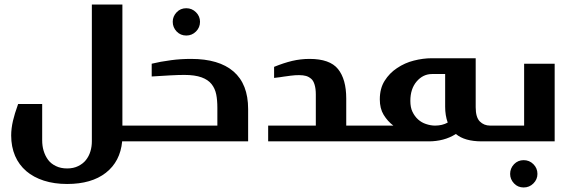

<svg xmlns="http://www.w3.org/2000/svg" viewBox="-20 -617 2499 838"><path d="M164.1 -163.1V-4.9Q164.1 20 170.4 41Q177.2 63.5 189.9 80.6Q202.6 97.7 224.1 107.9Q245.1 118.2 272.9 118.2Q300.8 118.2 321.3 107.9Q342.8 97.2 355 81.5Q368.2 64.9 374.5 43.9Q380.9 23.4 380.9 0V-597.2H514.2V-68.8H569.8Q588.9 -68.8 588.9 -49.8V-11.2Q588.9 0 569.8 0H513.2Q504.9 87.9 441.9 137.2Q379.4 186 272.9 186Q216.8 186 171.4 171.4Q126 156.7 94.7 129.9Q62.5 102.1 45.9 63.5Q28.8 23.4 28.8 -25.9Q28.8 -55.7 36.6 -89.8Q43 -118.2 59.1 -163.1Z M733.9 -522Q733.9 -545.4 751 -563.5Q767.6 -581.1 793 -581.1Q817.9 -581.1 835.4 -563.5Q853 -545.9 853 -522Q853 -497.1 835.4 -479.5Q817.9 -461.9 793 -461.9Q768.1 -461.9 751 -479.5Q733.9 -497.6 733.9 -522ZM642.1 -338.9Q679.2 -348.1 728 -354.5Q768.6 -359.9 814 -359.9Q935.5 -359.9 999 -305.2Q1063 -250 1063 -141.1V0H567.9Q549.8 0 549.8 -18.1V-49.8Q549.8 -68.8 567.9 -68.8H928.7V-146Q928.7 -179.7 923.8 -204.6Q918.5 -231 903.3 -250Q888.2 -269 859.9 -279.3Q830.6 -290 784.7 -290Q759.3 -290 724.1 -288.1Q668.5 -285.2 642.1 -283.2Z M1331.1 -359.9Q1419.4 -359.9 1455.1 -315.9Q1491.2 -271.5 1491.2 -187V-68.8H1546.4Q1564.5 -68.8 1564.5 -56.2V-13.2Q1564.5 0 1546.4 0H1150.4V-68.8H1358.4V-205.1Q1358.4 -230 1353 -247.6Q1347.7 -265.1 1338.4 -272.9Q1327.6 -282.2 1315.4 -285.6Q1303.2 -289.1 1285.2 -289.1Q1273.4 -289.1 1268.1 -288.6Q1252 -287.1 1248 -286.6Q1244.1 -286.1 1234.4 -284.7Q1224.6 -283.2 1219.2 -282.7Q1216.8 -282.2 1201.7 -280Q1186.5 -277.8 1176.3 -276.9V-325.2Q1218.3 -342.3 1254.9 -351.1Q1292.5 -359.9 1331.1 -359.9Z M2083 0Q2007.8 0 1969.7 -32.2Q1943.4 -15.6 1913.6 -7.8Q1883.8 0 1851.1 0H1535.2Q1524.9 0 1524.9 -9.8V-59.1Q1524.9 -68.8 1535.2 -68.8H1696.8Q1671.9 -87.4 1654.3 -116.2Q1637.7 -143.6 1637.7 -183.1Q1637.7 -231 1658.7 -264.2Q1679.7 -297.9 1712.9 -319.8Q1747.1 -342.8 1786.1 -352.5Q1826.7 -362.8 1863.8 -362.8H2056.2V-148.9Q2056.2 -105 2074.2 -86.9Q2092.3 -68.8 2119.1 -68.8H2136.7Q2154.8 -68.8 2154.8 -49.8V-18.1Q2154.8 0 2136.7 0ZM1865.7 -293.9Q1826.2 -293.9 1798.3 -261.2Q1771 -229 1771 -176.8Q1771 -147.9 1780.3 -128.9Q1790 -108.9 1804.7 -95.7Q1819.8 -82 1839.4 -75.7Q1859.9 -68.8 1878.9 -68.8Q1910.2 -68.8 1934.1 -82Q1922.9 -113.3 1922.9 -150.9V-293.9Z M2400.9 -338.9V0H2134.8Q2115.7 0 2115.7 -13.2V-55.2Q2115.7 -68.8 2134.8 -68.8H2267.6V-338.9ZM2206.5 142.1Q2206.5 117.7 2223.6 99.6Q2240.7 82 2265.6 82Q2290.5 82 2308.1 99.6Q2325.7 117.2 2325.7 142.1Q2325.7 166 2308.1 183.6Q2290.5 201.2 2265.6 201.2Q2240.2 201.2 2223.6 183.6Q2206.5 165.5 2206.5 142.1Z"/></svg>

Font: SimahzazaarabicW05-SemiBold
Style: Regular
Weight: 600
Designer: Ahmed zaza
Foundry: Ahmed zaza
Version: Version 1.001